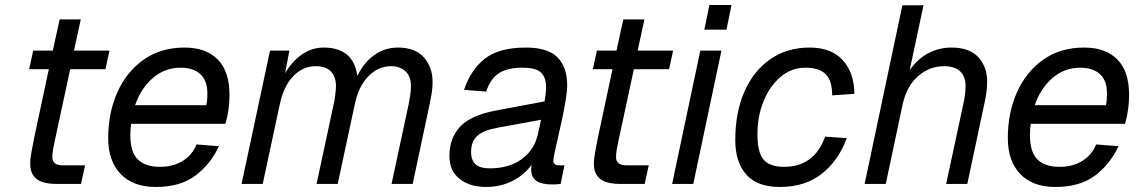

<svg xmlns="http://www.w3.org/2000/svg" viewBox="-20 -731 4541 763"><path d="M208 0Q149 0 124.5 -20.5Q100 -41 100 -80Q100 -100 105.5 -129.5Q111 -159 116 -184L174 -456H96L112 -530H190L217 -654H301L274 -530H415L399 -456H259L198 -173Q194 -155 191 -137.5Q188 -120 188 -106Q188 -74 230 -74H318L302 0Z M599 12Q509 12 459.5 -39.5Q410 -91 410 -182Q410 -283 446.5 -364.5Q483 -446 551 -494Q619 -542 713 -542Q799 -542 845.5 -494.5Q892 -447 892 -354Q892 -295 876 -239H501Q498 -217 498 -194Q498 -127 527.5 -97.5Q557 -68 616 -68Q668 -68 706 -91.5Q744 -115 761 -157L850 -150Q817 -79 757 -33.5Q697 12 599 12ZM698 -462Q635 -462 587.5 -421Q540 -380 517 -313H800Q802 -322 803 -333Q804 -344 804 -361Q804 -411 776 -436.5Q748 -462 698 -462Z M940 0 1053 -530H1130L1113 -440Q1141 -488 1180.5 -515Q1220 -542 1266 -542Q1385 -542 1400 -429Q1427 -484 1468.5 -513Q1510 -542 1562 -542Q1630 -542 1664.5 -503Q1699 -464 1699 -406Q1699 -379 1694 -351.5Q1689 -324 1685 -306L1620 0H1536L1604 -317Q1607 -332 1610 -351.5Q1613 -371 1613 -390Q1613 -428 1591 -448Q1569 -468 1534 -468Q1483 -468 1444 -428Q1405 -388 1390 -317L1322 0H1238L1306 -317Q1310 -334 1312.5 -355.5Q1315 -377 1315 -390Q1315 -426 1295 -447Q1275 -468 1235 -468Q1183 -468 1145 -428Q1107 -388 1092 -317L1024 0Z M2091 -58Q2091 -67 2092 -76Q2065 -37 2017.5 -12.5Q1970 12 1912 12Q1847 12 1806.5 -20Q1766 -52 1766 -112Q1766 -181 1808 -227Q1850 -273 1952 -292L2144 -328Q2147 -344 2148.5 -359Q2150 -374 2150 -384Q2150 -424 2129.5 -443Q2109 -462 2056 -462Q1996 -462 1962.5 -440Q1929 -418 1912 -367L1824 -374Q1851 -454 1907 -498Q1963 -542 2070 -542Q2157 -542 2195.5 -503Q2234 -464 2234 -392Q2234 -370 2228.5 -336Q2223 -302 2215 -263.5Q2207 -225 2198.5 -189Q2190 -153 2184.5 -127Q2179 -101 2179 -93Q2179 -74 2202 -74H2223L2208 0Q2194 2 2174 2Q2133 2 2112 -12Q2091 -26 2091 -58ZM1852 -126Q1852 -95 1869.5 -78.5Q1887 -62 1926 -62Q2004 -62 2054.5 -99.5Q2105 -137 2118 -200Q2120 -210 2123.5 -224.5Q2127 -239 2130 -255L1960 -224Q1902 -214 1877 -191.5Q1852 -169 1852 -126Z M2448 0Q2389 0 2364.5 -20.5Q2340 -41 2340 -80Q2340 -100 2345.5 -129.5Q2351 -159 2356 -184L2414 -456H2336L2352 -530H2430L2457 -654H2541L2514 -530H2655L2639 -456H2499L2438 -173Q2434 -155 2431 -137.5Q2428 -120 2428 -106Q2428 -74 2470 -74H2558L2542 0Z M2651 0 2763 -530H2847L2735 0ZM2779 -613 2799 -711H2887L2867 -613Z M3079 12Q2989 12 2945.5 -37.5Q2902 -87 2902 -174Q2902 -285 2938.5 -367.5Q2975 -450 3041.5 -496Q3108 -542 3197 -542Q3284 -542 3329.5 -491.5Q3375 -441 3375 -358L3287 -352Q3287 -411 3261 -436.5Q3235 -462 3181 -462Q3125 -462 3082 -425.5Q3039 -389 3014.5 -329Q2990 -269 2990 -198Q2990 -125 3014.5 -96.5Q3039 -68 3096 -68Q3216 -68 3259 -188L3345 -182Q3313 -94 3246.5 -41Q3180 12 3079 12Z M3416 0 3566 -710H3650L3595 -452Q3626 -497 3669 -519.5Q3712 -542 3761 -542Q3833 -542 3868 -503.5Q3903 -465 3903 -406Q3903 -382 3898.5 -354Q3894 -326 3889 -306L3824 0H3740L3808 -317Q3812 -334 3814.5 -352Q3817 -370 3817 -390Q3817 -427 3795.5 -447.5Q3774 -468 3731 -468Q3674 -468 3628.5 -428.5Q3583 -389 3567 -316L3500 0Z M4174 12Q4084 12 4034.5 -39.5Q3985 -91 3985 -182Q3985 -283 4021.5 -364.5Q4058 -446 4126 -494Q4194 -542 4288 -542Q4374 -542 4420.5 -494.5Q4467 -447 4467 -354Q4467 -295 4451 -239H4076Q4073 -217 4073 -194Q4073 -127 4102.5 -97.5Q4132 -68 4191 -68Q4243 -68 4281 -91.5Q4319 -115 4336 -157L4425 -150Q4392 -79 4332 -33.5Q4272 12 4174 12ZM4273 -462Q4210 -462 4162.5 -421Q4115 -380 4092 -313H4375Q4377 -322 4378 -333Q4379 -344 4379 -361Q4379 -411 4351 -436.5Q4323 -462 4273 -462Z"/></svg>

Font: Geist Regular
Style: Italic
Weight: 400
Italic angle: -12°
Designer: Basement.studio, Andrés Briganti, Mateo Zaragoza
Foundry: Basement.studio, Vercel, Andrés Briganti, Guido Ferreyra, Mateo Zaragoza
Version: Version 1.500; ttfautohint (v1.8.4.7-5d5b)